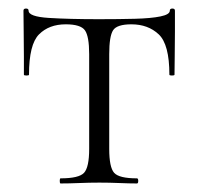

<svg xmlns="http://www.w3.org/2000/svg" viewBox="-20 -430 465 450"><path d="M122 0Q120 0 120 -6Q120 -12 122 -12Q165 -12 177 -25Q189 -38 189 -81V-303Q189 -345 179 -359Q169 -373 134 -373Q95 -373 71.5 -349.5Q48 -326 48 -255Q48 -253 42 -253Q36 -253 36 -255Q36 -269 36 -297.5Q36 -326 35.5 -356Q35 -386 35 -405Q35 -410 41 -410Q47 -410 47 -405Q47 -391 94.5 -388Q142 -385 212 -385Q259 -385 296.5 -386Q334 -387 356 -391.5Q378 -396 378 -405Q378 -410 384 -410Q390 -410 390 -405Q390 -386 390 -356Q390 -326 389.5 -297.5Q389 -269 389 -255Q389 -253 383 -253Q377 -253 377 -255Q377 -326 352 -349.5Q327 -373 288 -373Q254 -373 245 -359Q236 -345 236 -303V-81Q236 -38 247.5 -25Q259 -12 301 -12Q304 -12 304 -6Q304 0 301 0Q283 0 260 -1Q237 -2 213 -2Q189 -2 165.5 -1Q142 0 122 0Z"/></svg>

Font: Cormorant Garamond Light
Style: Regular
Weight: 300
Designer: Christian Thalmann (Catharsis Fonts)
Foundry: Catharsis Fonts
Version: Version 4.001